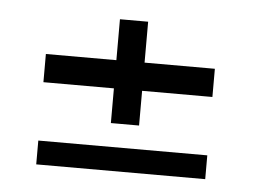

<svg xmlns="http://www.w3.org/2000/svg" viewBox="-34 -538 515 388"><g transform="rotate(5 223.5 -343.5)"><path d="M194.9 -286.6V-357H51.9V-414.2H194.9V-497.2H252.1V-414.2H394.7V-357H252.1V-286.6ZM51.9 -190.3V-238.6H394.7V-190.3Z"/></g></svg>

Font: Big Shoulders Stencil Display SC Thin
Style: Regular
Weight: 100
Designer: Patric King
Foundry: XO Type Co
Version: Version 2.001